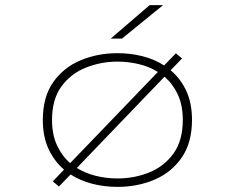

<svg xmlns="http://www.w3.org/2000/svg" viewBox="-20 -720 915 751"><path d="M186.5 -10.5 230.5 -56.5Q192.5 -89 170 -137.2Q147.5 -185.5 147.5 -251Q147.5 -341 188.2 -398.8Q229 -456.5 295.5 -484.2Q362 -512 439.5 -512Q490.5 -512 537.2 -500.2Q584 -488.5 622 -464L668 -511.5L692 -491.5L647.5 -445Q686 -413 708.5 -364.8Q731 -316.5 731 -251Q731 -161.5 690.5 -103.2Q650 -45 583.8 -17Q517.5 11 439.5 11Q388.5 11 341.5 -1Q294.5 -13 256 -37.5L210.5 9.5ZM183.5 -251Q183.5 -193.5 203 -151.5Q222.5 -109.5 254.5 -82L597.5 -438.5Q564 -459.5 523.2 -469.2Q482.5 -479 439.5 -479Q374.5 -479 315.8 -455.5Q257 -432 220.2 -381.8Q183.5 -331.5 183.5 -251ZM439.5 -22Q505.5 -22 563.8 -45.5Q622 -69 658.5 -119.5Q695 -170 695 -251Q695 -308.5 675.5 -350.2Q656 -392 623.5 -420L280.5 -63Q314.5 -42 355.5 -32Q396.5 -22 439.5 -22ZM457 -569H413L565.5 -700H618Z"/></svg>

Font: Trispace SemiExpanded Thin
Style: Regular
Weight: 100
Width: 6
Designer: Tyler Finck
Foundry: Etcetera Type Company
Version: Version 1.210; ttfautohint (v1.8.3)